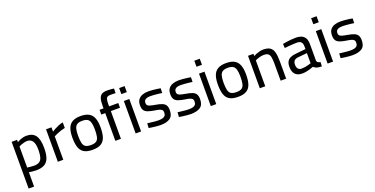

<svg xmlns="http://www.w3.org/2000/svg" viewBox="-25 -1643 5428 2780"><g transform="rotate(-20 2689.0 -253.0)"><path d="M70 220V-500H154V-465Q170 -475 194 -485.5Q218 -496 245.5 -503Q273 -510 299 -510Q395 -510 439 -449Q483 -388 483 -256Q483 -158 460.5 -99.5Q438 -41 389.5 -15.5Q341 10 264 10Q234 10 202.5 6Q171 2 154 -1V220ZM257 -64Q310 -64 340 -83.5Q370 -103 382.5 -145.5Q395 -188 395 -256Q395 -354 366 -394.5Q337 -435 285 -435Q262 -435 237.5 -429Q213 -423 191 -415Q169 -407 154 -398V-73Q170 -71 199.5 -67.5Q229 -64 257 -64Z M600 0V-500H684V-434Q703 -447 731.5 -462.5Q760 -478 794 -492Q828 -506 862 -511V-426Q829 -419 795 -408Q761 -397 732 -384Q703 -371 684 -361V0Z M1134 10Q1050 10 1002.5 -19Q955 -48 936 -106.5Q917 -165 917 -256Q917 -342 938 -398.5Q959 -455 1007 -482.5Q1055 -510 1134 -510Q1214 -510 1262 -482.5Q1310 -455 1331 -398.5Q1352 -342 1352 -256Q1352 -165 1332.5 -106.5Q1313 -48 1266 -19Q1219 10 1134 10ZM1134 -63Q1190 -63 1218 -82.5Q1246 -102 1255 -145Q1264 -188 1264 -256Q1264 -323 1252.5 -363Q1241 -403 1213 -420Q1185 -437 1134 -437Q1084 -437 1055.5 -420Q1027 -403 1015.5 -363Q1004 -323 1004 -256Q1004 -188 1013 -145Q1022 -102 1050 -82.5Q1078 -63 1134 -63Z M1486 0V-427H1425V-500H1486V-542Q1486 -614 1499.5 -654Q1513 -694 1543 -710Q1573 -726 1623 -726Q1636 -726 1657 -725Q1678 -724 1698.5 -722Q1719 -720 1727 -718L1726 -648Q1708 -649 1683.5 -649.5Q1659 -650 1643 -650Q1616 -650 1600.5 -641Q1585 -632 1578.5 -608Q1572 -584 1572 -542V-500H1713V-427H1572V0Z M1799 0V-500H1883V0ZM1799 -606V-699H1883V-606Z M2182 10Q2158 10 2124.5 7Q2091 4 2059 -0.5Q2027 -5 2002 -9L2007 -81Q2032 -78 2063.5 -74Q2095 -70 2125 -67.5Q2155 -65 2174 -65Q2213 -65 2239 -72Q2265 -79 2278.5 -96Q2292 -113 2292 -145Q2292 -169 2281.5 -182Q2271 -195 2243.5 -204Q2216 -213 2163 -220Q2107 -229 2069.5 -243Q2032 -257 2014.5 -284Q1997 -311 1997 -361Q1997 -418 2023 -450.5Q2049 -483 2091 -496.5Q2133 -510 2179 -510Q2208 -510 2242 -507Q2276 -504 2308 -499.5Q2340 -495 2363 -491L2361 -419Q2337 -423 2304.5 -426.5Q2272 -430 2240 -432.5Q2208 -435 2184 -435Q2155 -435 2132 -429Q2109 -423 2095.5 -407.5Q2082 -392 2082 -365Q2082 -344 2092 -331Q2102 -318 2129 -309.5Q2156 -301 2208 -292Q2270 -282 2307.5 -267Q2345 -252 2362 -224.5Q2379 -197 2379 -148Q2379 -59 2326.5 -24.5Q2274 10 2182 10Z M2649 10Q2625 10 2591.5 7Q2558 4 2526 -0.5Q2494 -5 2469 -9L2474 -81Q2499 -78 2530.5 -74Q2562 -70 2592 -67.5Q2622 -65 2641 -65Q2680 -65 2706 -72Q2732 -79 2745.5 -96Q2759 -113 2759 -145Q2759 -169 2748.5 -182Q2738 -195 2710.5 -204Q2683 -213 2630 -220Q2574 -229 2536.5 -243Q2499 -257 2481.5 -284Q2464 -311 2464 -361Q2464 -418 2490 -450.5Q2516 -483 2558 -496.5Q2600 -510 2646 -510Q2675 -510 2709 -507Q2743 -504 2775 -499.5Q2807 -495 2830 -491L2828 -419Q2804 -423 2771.5 -426.5Q2739 -430 2707 -432.5Q2675 -435 2651 -435Q2622 -435 2599 -429Q2576 -423 2562.5 -407.5Q2549 -392 2549 -365Q2549 -344 2559 -331Q2569 -318 2596 -309.5Q2623 -301 2675 -292Q2737 -282 2774.5 -267Q2812 -252 2829 -224.5Q2846 -197 2846 -148Q2846 -59 2793.5 -24.5Q2741 10 2649 10Z M2957 0V-500H3041V0ZM2957 -606V-699H3041V-606Z M3376 10Q3292 10 3244.5 -19Q3197 -48 3178 -106.5Q3159 -165 3159 -256Q3159 -342 3180 -398.5Q3201 -455 3249 -482.5Q3297 -510 3376 -510Q3456 -510 3504 -482.5Q3552 -455 3573 -398.5Q3594 -342 3594 -256Q3594 -165 3574.5 -106.5Q3555 -48 3508 -19Q3461 10 3376 10ZM3376 -63Q3432 -63 3460 -82.5Q3488 -102 3497 -145Q3506 -188 3506 -256Q3506 -323 3494.5 -363Q3483 -403 3455 -420Q3427 -437 3376 -437Q3326 -437 3297.5 -420Q3269 -403 3257.5 -363Q3246 -323 3246 -256Q3246 -188 3255 -145Q3264 -102 3292 -82.5Q3320 -63 3376 -63Z M3712 0V-500H3796V-466Q3813 -476 3838.5 -486Q3864 -496 3892.5 -503Q3921 -510 3947 -510Q4016 -510 4053 -485.5Q4090 -461 4104 -407Q4118 -353 4118 -264V0H4033V-261Q4033 -324 4025.5 -362Q4018 -400 3996.5 -417Q3975 -434 3930 -434Q3906 -434 3880.5 -428.5Q3855 -423 3833 -415Q3811 -407 3796 -399V0Z M4364 10Q4293 10 4256.5 -29Q4220 -68 4220 -144Q4220 -194 4237.5 -225Q4255 -256 4290.5 -272Q4326 -288 4377 -292L4527 -307V-348Q4527 -397 4505 -417Q4483 -437 4441 -437Q4415 -437 4380.5 -435Q4346 -433 4311.5 -430Q4277 -427 4251 -424L4247 -488Q4271 -493 4305.5 -498Q4340 -503 4377.5 -506.5Q4415 -510 4446 -510Q4504 -510 4541 -493Q4578 -476 4595.5 -440.5Q4613 -405 4613 -349V-99Q4615 -78 4630 -68.5Q4645 -59 4668 -56L4665 10Q4643 10 4624 7.5Q4605 5 4590 1Q4575 -4 4563 -11.5Q4551 -19 4540 -29Q4521 -21 4492 -12Q4463 -3 4430 3.5Q4397 10 4364 10ZM4379 -60Q4405 -60 4433 -64.5Q4461 -69 4486 -76Q4511 -83 4527 -89V-245L4388 -232Q4345 -228 4326 -206.5Q4307 -185 4307 -146Q4307 -106 4325.5 -83Q4344 -60 4379 -60Z M4757 0V-500H4841V0ZM4757 -606V-699H4841V-606Z M5140 10Q5116 10 5082.5 7Q5049 4 5017 -0.5Q4985 -5 4960 -9L4965 -81Q4990 -78 5021.5 -74Q5053 -70 5083 -67.5Q5113 -65 5132 -65Q5171 -65 5197 -72Q5223 -79 5236.5 -96Q5250 -113 5250 -145Q5250 -169 5239.5 -182Q5229 -195 5201.5 -204Q5174 -213 5121 -220Q5065 -229 5027.5 -243Q4990 -257 4972.5 -284Q4955 -311 4955 -361Q4955 -418 4981 -450.5Q5007 -483 5049 -496.5Q5091 -510 5137 -510Q5166 -510 5200 -507Q5234 -504 5266 -499.5Q5298 -495 5321 -491L5319 -419Q5295 -423 5262.5 -426.5Q5230 -430 5198 -432.5Q5166 -435 5142 -435Q5113 -435 5090 -429Q5067 -423 5053.5 -407.5Q5040 -392 5040 -365Q5040 -344 5050 -331Q5060 -318 5087 -309.5Q5114 -301 5166 -292Q5228 -282 5265.5 -267Q5303 -252 5320 -224.5Q5337 -197 5337 -148Q5337 -59 5284.5 -24.5Q5232 10 5140 10Z"/></g></svg>

Font: Cairo Medium
Style: Regular
Weight: 500
Designer: Mohamed Gaber, Accademia di Belle Arti di Urbino
Foundry: Kief Type Foundry, Accademia di Belle Arti di Urbino
Version: Version 3.117